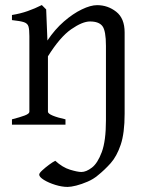

<svg xmlns="http://www.w3.org/2000/svg" viewBox="-20 -489 587 753"><path d="M245.1 244.1Q223.1 244.1 197 236.1Q170.9 228 152.3 216.6Q133.8 205.1 133.8 195.8Q133.8 189.9 145.8 179Q157.7 168 172.6 157Q187.5 146 196.8 141.6Q225.1 167.5 254.6 176.5Q284.2 185.5 299.3 185.5Q317.9 185.5 340.3 168.5Q362.8 151.4 379.2 107.4Q395.5 63.5 395.5 -17.1V-309.1Q395.5 -368.7 381.6 -386.7Q367.7 -404.8 333 -404.8Q303.2 -404.8 259.3 -374.3Q215.3 -343.8 168 -268.1V-50.8Q168 -43.5 186.8 -35.6Q205.6 -27.8 236.8 -21V0H26.9V-21Q59.1 -29.3 77.1 -36.1Q95.2 -43 95.2 -50.8V-347.2Q95.2 -372.6 91.8 -384.8Q88.4 -397 74.2 -401.9Q60.1 -406.7 26.9 -410.2V-430.2Q60.1 -435.5 88.6 -445.6Q117.2 -455.6 144 -469.2L161.1 -452.1L166 -330.1Q194.8 -373.5 230.5 -404.5Q266.1 -435.5 300.8 -452.1Q335.4 -468.8 360.8 -468.8Q402.8 -468.8 435.8 -442.9Q468.8 -417 468.8 -361.8V-43Q468.8 33.2 453.4 78.6Q438 124 414.1 150.9Q390.1 177.7 363.8 198.7Q346.7 213.4 323.5 223.4Q300.3 233.4 279.1 238.8Q257.8 244.1 245.1 244.1Z"/></svg>

Font: David Libre
Style: Regular
Weight: 400
Designer: Ismar David, J. Victor Gaultney, Annie Olsen and Meir Sadan
Foundry: Monotype Imaging Inc. & SIL International
Version: Version 1.100; ttfautohint (v1.8.4.7-5d5b)